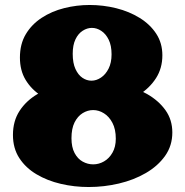

<svg xmlns="http://www.w3.org/2000/svg" viewBox="-20 -741 744 771"><path d="M336 10Q278.3 10 224.2 -2.7Q170.1 -15.3 126.5 -41.2Q83 -67 57.5 -106.3Q32 -145.5 32 -199.2Q32 -255 58.6 -295.8Q85.1 -336.6 130.6 -363.3Q176 -390 232.2 -403.5Q288.5 -417 348.2 -417Q408 -417 466 -403.5Q524 -390 570.5 -363.5Q617 -337 644.5 -298.5Q672 -260 672 -209Q672 -156 643 -115.1Q614 -74.2 565.5 -46.1Q517 -18 457.4 -4Q397.9 10 336 10ZM354.3 -81Q377 -81 397.6 -92.8Q418.3 -104.6 431.6 -127.9Q445 -151.1 445 -184.1Q445 -222 431.6 -247.5Q418.2 -273.1 397.4 -286Q376.7 -299 354.1 -299Q332 -299 311.8 -286.6Q291.7 -274.1 279.3 -249.3Q267 -224.4 267 -186Q267 -150 279.5 -126.5Q292 -103 312.1 -92Q332.1 -81 354.3 -81ZM334.1 -306Q282 -306 233.1 -318.7Q184.2 -331.3 145.1 -356.7Q106 -382 83 -420Q60 -457.9 60 -509.8Q60 -564 83.5 -603.5Q107 -643 147.3 -669.4Q187.6 -695.8 237.8 -708.4Q288 -721 340 -721Q394.5 -721 446.8 -708Q499 -695 541 -669Q583 -643 607.5 -605.4Q632 -567.9 632 -519Q632 -467.1 606.5 -427.2Q580.9 -387.4 538 -360.2Q495 -333 441.8 -319.5Q388.5 -306 334.1 -306ZM347.3 -417Q367 -417 385.6 -429.5Q404.2 -441.9 416.1 -465.6Q428 -489.2 428 -522.8Q428 -558 416.5 -581.5Q405 -605 386.8 -617Q368.7 -629 348.9 -629Q330 -629 312 -617.5Q294 -606 283 -583Q272 -560 272 -525Q272 -487.7 283 -463.9Q294 -440 311.1 -428.5Q328.2 -417 347.3 -417Z"/></svg>

Font: Marhey Light
Style: Regular
Weight: 300
Designer: Nur Syamsi & Bustanul Arifin
Foundry: Namelatype
Version: Version 1.000